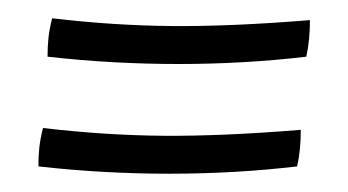

<svg xmlns="http://www.w3.org/2000/svg" viewBox="-20 -421 381 210"><path d="M32 -359Q32 -370 33 -379.5Q34 -389 37 -401Q105 -393 169 -392.5Q233 -392 319 -399Q319 -388 318 -378Q317 -368 315 -359Q247 -351 175 -351Q103 -351 32 -359ZM22 -239Q22 -250 23 -259.5Q24 -269 27 -281Q95 -273 159 -272.5Q223 -272 309 -279Q309 -268 308 -258Q307 -248 305 -239Q237 -231 165 -231Q93 -231 22 -239Z"/></svg>

Font: Atma Light
Style: Regular
Weight: 300
Designer: Gregori Vincens, Jeremie Hornus, Riccardo Olocco, Yoann Minet.
Foundry: black foundry
Version: Version 1.102;PS 1.100;hotconv 1.0.86;makeotf.lib2.5.63406